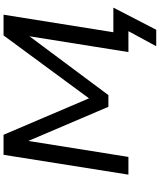

<svg xmlns="http://www.w3.org/2000/svg" viewBox="71 -816 902 1084"><g transform="rotate(-90 522.0 -274.0)"><path d="M803 157 888 0H770L860 -564L861 -561L527 -113H461L267 -568L269 -569L178 0H78L190 -705H303L512 -215L504 -216L864 -705H981L882 -85H1021L896 157Z"/></g></svg>

Font: Nunito Sans 7pt SemiExpanded Medium
Style: Italic
Weight: 500
Width: 6
Italic angle: -9°
Designer: Vernon Adams
Foundry: Vernon Adams
Version: Version 3.101;gftools[0.9.27]